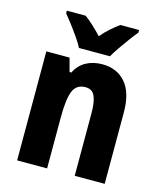

<svg xmlns="http://www.w3.org/2000/svg" viewBox="-114 -850 789 934"><g transform="rotate(15 280.5 -383.0)"><path d="M341 -559Q415 -559 458.5 -509Q502 -459 502 -360V0H351V-315Q351 -372 338 -401Q325 -430 291 -430Q245 -430 228.5 -389.5Q212 -349 212 -256V0H61V-549H178L196 -481H205Q225 -521 260.5 -540Q296 -559 341 -559ZM210 -606Q200 -626 181 -653.5Q162 -681 141.5 -708Q121 -735 106 -753V-766H201Q220 -752 242.5 -731.5Q265 -711 288 -686Q310 -712 332.5 -731.5Q355 -751 375 -766H470V-753Q454 -734 434.5 -707.5Q415 -681 396.5 -654Q378 -627 366 -606Z"/></g></svg>

Font: Noto Sans Sinhala Condensed ExtraBold
Style: Regular
Weight: 800
Width: 3
Designer: Jelle Bosma - Monotype Design Team
Foundry: Monotype Imaging Inc.
Version: Version 2.006; ttfautohint (v1.8.4.7-5d5b)